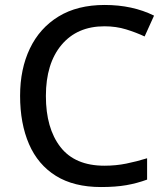

<svg xmlns="http://www.w3.org/2000/svg" viewBox="-20 -744 673 774"><path d="M401 -638Q291 -638 228 -563Q165 -488 165 -357Q165 -227 223.5 -151.5Q282 -76 401 -76Q447 -76 489 -84.5Q531 -93 573 -106V-20Q532 -5 489 2.5Q446 10 387 10Q278 10 205.5 -35Q133 -80 97 -163Q61 -246 61 -358Q61 -466 100.5 -548.5Q140 -631 216 -677.5Q292 -724 402 -724Q514 -724 601 -681L563 -597Q529 -613 488.5 -625.5Q448 -638 401 -638Z"/></svg>

Font: Noto Sans Kayah Li Medium
Style: Regular
Weight: 500
Designer: Monotype Design Team, Sérgio Martins
Foundry: Monotype Imaging Inc.
Version: Version 2.002; ttfautohint (v1.8.4.7-5d5b)